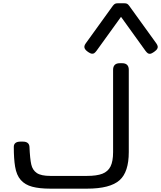

<svg xmlns="http://www.w3.org/2000/svg" viewBox="-20 -1128 963 1148"><path d="M70.3 -131.8Q62.5 -178.2 62.5 -250Q62.5 -265.1 72.5 -273.2Q82.5 -281.2 101.6 -281.2H117.2Q135.7 -281.2 145.5 -273.2Q155.3 -265.1 156.2 -250Q159.2 -178.7 167 -144.5Q174.8 -110.4 200.4 -93.3Q226.1 -76.2 281.2 -76.2H500Q558.1 -76.2 591.8 -89.1Q625.5 -102.1 640.9 -132.8Q656.2 -163.6 656.2 -218.8V-710.9Q656.2 -730 666.3 -740Q676.3 -750 695.3 -750H710.9Q730 -750 740 -740Q750 -730 750 -710.9V-218.8Q750 -99.6 695.3 -50.8Q638.7 0 500 0H281.2Q215.8 0 172.9 -11.5Q129.9 -22.9 104.2 -51.8Q78.6 -80.6 70.3 -131.8ZM492.7 -868.7 654.3 -1092.8Q662.1 -1103 668.5 -1105.7Q674.8 -1108.4 684.1 -1108.4H723.1Q732.9 -1108.4 739.3 -1105.7Q745.6 -1103 752.9 -1092.8L914.6 -868.7Q921.4 -858.9 922.9 -851.1Q924.3 -843.3 919.7 -835.4Q915 -827.6 903.3 -819.3L898.4 -815.9Q886.7 -807.6 878.4 -806.4Q870.1 -805.2 863.8 -809.6Q857.4 -814 850.1 -823.7L703.6 -1027.3L557.1 -824.2Q549.8 -814.5 543.5 -810.1Q537.1 -805.7 528.6 -806.9Q520 -808.1 508.8 -815.9L503.9 -819.3Q492.7 -827.1 488 -835.2Q483.4 -843.3 484.6 -851.3Q485.8 -859.4 492.7 -868.7Z"/></svg>

Font: Gyrochrome
Style: Regular
Weight: 400
Designer: David Moles
Foundry: David Moles
Version: Version 1.005;Glyphs 3.2.3 (3260)